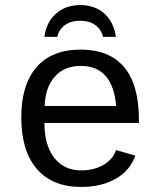

<svg xmlns="http://www.w3.org/2000/svg" viewBox="-20 -736 640 766"><path d="M157.2 -245.6Q157.2 -156.7 196.5 -106.4Q235.8 -56.2 304.2 -56.2Q354.5 -56.2 392.3 -77.9Q430.2 -99.6 442.9 -137.2L520 -115.2Q498.5 -54.7 441.2 -22.5Q383.8 9.8 304.2 9.8Q189 9.8 127 -62Q64.9 -133.8 64.9 -267.6Q64.9 -397.9 125.7 -468Q186.5 -538.1 301.3 -538.1Q416 -538.1 475.1 -468.3Q534.2 -398.4 534.2 -257.3V-245.6ZM302.2 -473.1Q236.8 -473.1 198.7 -430.4Q160.6 -387.7 158.2 -313H443.4Q429.7 -473.1 302.2 -473.1ZM299.8 -715.8Q357.9 -715.8 395.8 -682.4Q433.6 -648.9 442.4 -588.9H391.1Q383.8 -619.1 359.9 -636.2Q335.9 -653.3 299.8 -653.3Q262.7 -653.3 238.5 -635.5Q214.4 -617.7 208.5 -588.9H157.2Q164.6 -647 203.1 -681.4Q241.7 -715.8 299.8 -715.8Z"/></svg>

Font: Cousine
Style: Regular
Weight: 400
Monospace: yes
Designer: Steve Matteson
Foundry: Monotype Imaging Inc.
Version: Version 1.21